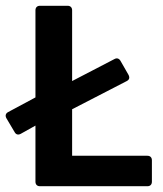

<svg xmlns="http://www.w3.org/2000/svg" viewBox="-32 -645 565 665"><path d="M217.8 -105.5V-266.6L407.2 -364.3C416 -369.1 418 -376 413.1 -385.7L385.7 -433.6C380.9 -442.4 373 -445.3 364.3 -440.4L217.8 -364.3V-609.4C217.8 -619.1 211.9 -625 202.1 -625H106.4C96.7 -625 90.8 -619.1 90.8 -609.4V-307.6L-3.9 -256.8C-12.7 -252 -14.6 -244.1 -9.8 -235.4L18.6 -187.5C23.4 -178.7 31.2 -176.8 40 -181.6L90.8 -210V-15.6C90.8 -5.9 96.7 0 106.4 0H478.5C488.3 0 494.1 -5.9 494.1 -15.6V-89.8C494.1 -99.6 488.3 -105.5 478.5 -105.5Z"/></svg>

Font: Ed Sans Neue SemiBold
Style: Regular
Weight: 600
Designer: Stephen Hutchings
Version: Version 1.004;PS 001.004;hotconv 1.0.88;makeotf.lib2.5.64775